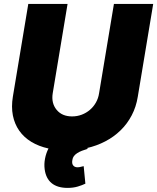

<svg xmlns="http://www.w3.org/2000/svg" viewBox="-20 -747 790 965"><path d="M44.7 -261.4 122.2 -727.3H319.6L245 -278.4Q236.9 -228.7 264.6 -195Q291.9 -161.9 342.3 -161.9Q367.9 -161.9 390.8 -170.6Q413.7 -179.3 431.8 -194.8Q449.9 -210.2 462 -231.5Q474.1 -252.8 478 -278.4L552.6 -727.3H750L672.6 -261.4Q664.4 -209.9 642 -167.3Q619.7 -124.6 585.9 -91.8Q552.2 -58.9 508.9 -36.4Q465.6 -13.8 415.5 -2.5L423.3 0Q405.9 5.3 391.7 10.8Q377.5 16.3 367.4 23.1Q357.2 29.8 351.2 38Q345.2 46.2 343.8 56.8Q340.2 74.9 347.7 84.3Q355.1 93.8 369.3 93.8Q378.6 93.8 386.2 91.4Q393.8 89.1 400.6 88.1L409.1 176.1Q393.8 183.6 371.1 190.5Q348.4 197.4 319.6 197.4Q268.8 197.4 239.7 173.7Q210.6 149.9 204.5 103.7Q201 77.8 206.3 50.2Q211.6 22.7 223.7 -0.7Q174.7 -11.4 137.4 -34.1Q100.1 -56.8 76.7 -90.2Q53.3 -123.6 44.7 -166.7Q36.2 -209.9 44.7 -261.4Z"/></svg>

Font: Inter P Black
Style: Italic
Weight: 900
Italic angle: -9.40001°
Designer: Rasmus Andersson
Foundry: rsms
Version: Version 3.018;git-588b23468